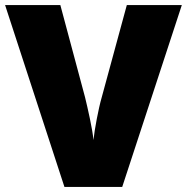

<svg xmlns="http://www.w3.org/2000/svg" viewBox="-20 -734 734 754"><path d="M694 -714H478L379 -350C367 -309 351 -224 347 -184C344 -224 324 -311 314 -352L217 -714H0L233 0H460Z"/></svg>

Font: Noto Sans Myanmar UI Black
Style: Regular
Weight: 900
Designer: Monotype Design Team
Foundry: Monotype Imaging Inc.
Version: Version 2.103